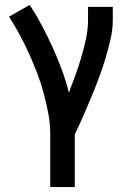

<svg xmlns="http://www.w3.org/2000/svg" viewBox="-20 -548 540 783"><path d="M185 215V0Q185 -43 177 -85Q169 -127 158 -168.5Q147 -210 131.5 -250Q116 -290 98.5 -329Q81 -368 60.5 -406Q40 -444 17 -480L101 -528Q128 -487 151 -443.5Q174 -400 194.5 -355Q215 -310 232 -264Q249 -218 261 -170Q275 -206 288 -242.5Q301 -279 312 -316Q323 -353 331 -391Q339 -429 339 -468V-520H440V-468Q440 -427 430.5 -386.5Q421 -346 409 -306.5Q397 -267 382.5 -228Q368 -189 352 -151Q336 -113 319.5 -75Q303 -37 285 0V215Z"/></svg>

Font: Iosevka Custom Semibold
Style: Regular
Weight: 600
Designer: Belleve Invis
Foundry: Belleve Invis
Version: Version 27.0.2; ttfautohint (v1.8.4)